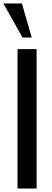

<svg xmlns="http://www.w3.org/2000/svg" viewBox="-33 -1095 301 1115"><path d="M-13.2 -1074.7H94.2L151.4 -877H97.7ZM68.8 0V-809.6H179.7V0Z"/></svg>

Font: Oswald Regular
Style: Regular
Weight: 400
Designer: Vernon Adams
Foundry: Vernon Adams
Version: 3.0; ttfautohint (v0.95) -l 8 -r 50 -G 200 -x 0 -w "G" -W -c